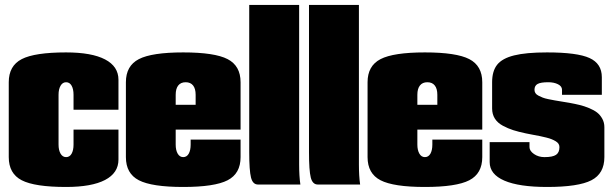

<svg xmlns="http://www.w3.org/2000/svg" viewBox="-20 -740 2458 770"><path d="M455.1 -299.8H274.9V-359.9Q274.9 -382.8 267.1 -396.5Q259.3 -410.2 245.1 -410.2Q231 -410.2 222.9 -396.2Q214.8 -382.3 214.8 -359.9V-160.2Q214.8 -137.7 222.9 -123.8Q231 -109.9 245.1 -109.9Q259.3 -109.9 267.1 -123.5Q274.9 -137.2 274.9 -160.2V-220.2H455.1V-100.1Q455.1 -46.4 401.4 -18.3Q347.7 9.8 245.1 9.8Q119.1 9.8 67.1 -17.1Q15.1 -43.9 15.1 -109.9V-410.2Q15.1 -476.1 67.1 -502.9Q119.1 -529.8 245.1 -529.8Q347.7 -529.8 401.4 -501.7Q455.1 -473.6 455.1 -419.9Z M684.6 -319.8H764.6V-359.9Q764.6 -384.3 754.4 -397.2Q744.1 -410.2 724.6 -410.2Q705.1 -410.2 694.8 -397.2Q684.6 -384.3 684.6 -359.9ZM684.6 -220.2V-160.2Q684.6 -137.7 692.6 -123.8Q700.7 -109.9 714.8 -109.9Q729 -109.9 736.8 -123.5Q744.6 -137.2 744.6 -160.2V-180.2H944.8V-109.9Q944.8 -43.9 892.8 -17.1Q840.8 9.8 714.8 9.8Q588.9 9.8 536.9 -17.1Q484.9 -43.9 484.9 -109.9V-410.2Q484.9 -476.1 536.9 -502.9Q588.9 -529.8 714.8 -529.8Q840.8 -529.8 892.8 -502.9Q944.8 -476.1 944.8 -410.2V-220.2Z M979.5 -720.2H1179.7V-80.1Q1179.7 -33.2 1184.6 0H1014.6Q993.7 0 986.6 -28.1Q979.5 -56.2 979.5 -129.9Z M1219.2 -720.2H1419.4V-80.1Q1419.4 -33.2 1424.3 0H1254.4Q1233.4 0 1226.3 -28.1Q1219.2 -56.2 1219.2 -129.9Z M1653.8 -319.8H1733.9V-359.9Q1733.9 -384.3 1723.6 -397.2Q1713.4 -410.2 1693.8 -410.2Q1674.3 -410.2 1664.1 -397.2Q1653.8 -384.3 1653.8 -359.9ZM1653.8 -220.2V-160.2Q1653.8 -137.7 1661.9 -123.8Q1669.9 -109.9 1684.1 -109.9Q1698.2 -109.9 1706.1 -123.5Q1713.9 -137.2 1713.9 -160.2V-180.2H1914.1V-109.9Q1914.1 -43.9 1862.1 -17.1Q1810.1 9.8 1684.1 9.8Q1558.1 9.8 1506.1 -17.1Q1454.1 -43.9 1454.1 -109.9V-410.2Q1454.1 -476.1 1506.1 -502.9Q1558.1 -529.8 1684.1 -529.8Q1810.1 -529.8 1862.1 -502.9Q1914.1 -476.1 1914.1 -410.2V-220.2Z M2393.6 -359.9H2233.9V-379.9Q2233.9 -394 2217.8 -402.1Q2201.7 -410.2 2178.7 -410.2Q2148.4 -410.2 2136 -403.3Q2123.5 -396.5 2123.5 -379.9Q2123.5 -372.6 2127.2 -366.7Q2130.9 -360.8 2139.4 -356.4Q2147.9 -352.1 2156.5 -348.6Q2165 -345.2 2179.4 -342.3Q2193.8 -339.4 2204.8 -337.4Q2215.8 -335.4 2234.1 -332.5Q2252.4 -329.6 2263.7 -327.6Q2287.6 -323.2 2305.4 -318.8Q2323.2 -314.5 2342.8 -306.4Q2362.3 -298.3 2374.8 -288.6Q2387.2 -278.8 2395.5 -263.7Q2403.8 -248.5 2403.8 -230V-109.9Q2403.8 -43.9 2351.8 -17.1Q2299.8 9.8 2173.8 9.8Q2061.5 9.8 2002.7 -15.6Q1943.8 -41 1943.8 -89.8V-169.9H2103.5V-149.9Q2103.5 -134.8 2121.6 -122.3Q2139.6 -109.9 2163.6 -109.9Q2196.3 -109.9 2210 -119.1Q2223.6 -128.4 2223.6 -149.9Q2223.6 -157.2 2220 -163.1Q2216.3 -168.9 2208.5 -173.6Q2200.7 -178.2 2192.4 -181.6Q2184.1 -185.1 2170.2 -188.5Q2156.2 -191.9 2145.8 -194.1Q2135.3 -196.3 2117.4 -199.5Q2099.6 -202.6 2088.9 -205.1Q2059.1 -211.4 2038.3 -218Q2017.6 -224.6 1996.6 -235.8Q1975.6 -247.1 1964.6 -264.4Q1953.6 -281.7 1953.6 -305.2V-410.2Q1953.6 -455.1 1973.9 -480.5Q1994.1 -505.9 2041.7 -517.8Q2089.4 -529.8 2173.8 -529.8Q2294.9 -529.8 2344.2 -507.3Q2393.6 -484.9 2393.6 -430.2Z"/></svg>

Font: Mikodacs
Style: Regular
Weight: 400
Designer: gluk (gluksza@wp.pl)
Foundry: gluk (gluksza@wp.pl)
Version: Version 0.28